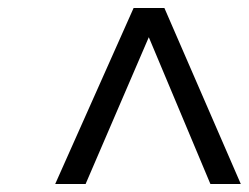

<svg xmlns="http://www.w3.org/2000/svg" viewBox="-20 -688 622 480"><path d="M118 -228 314 -668H391L582 -228H506L352 -595L194 -228Z"/></svg>

Font: Heuristica
Style: Italic
Weight: 400
Italic angle: -13°
Version: Version 1.0.2